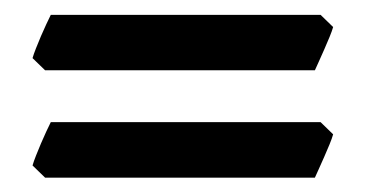

<svg xmlns="http://www.w3.org/2000/svg" viewBox="-20 -406 499 262"><path d="M434.6 -222.7Q433.1 -217.3 429.7 -209Q426.3 -200.7 422.4 -191.9Q418.5 -183.1 415 -175.3Q411.6 -167.5 409.7 -163.6H41.5L24.4 -180.2Q25.9 -185.5 29.1 -193.6Q32.2 -201.7 35.9 -210.2Q39.6 -218.8 43.2 -226.6Q46.9 -234.4 49.3 -239.3H417.5ZM434.6 -369.1Q433.1 -363.8 429.7 -355.5Q426.3 -347.2 422.4 -338.4Q418.5 -329.6 415 -321.8Q411.6 -314 409.7 -310.1H41.5L24.4 -326.7Q25.9 -332 29.1 -340.1Q32.2 -348.1 35.9 -356.7Q39.6 -365.2 43.2 -373Q46.9 -380.9 49.3 -385.7H417.5Z"/></svg>

Font: Gentium Book Basic
Style: Bold
Weight: 700
Designer: J. Victor Gaultney and Annie Olsen
Foundry: SIL International
Version: Version 1.102; 2013; Maintenance release